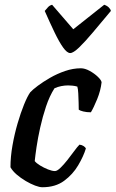

<svg xmlns="http://www.w3.org/2000/svg" viewBox="-20 -787 486 807"><path d="M158 0Q146 0 127.5 -7Q109 -14 88.5 -26Q68 -38 50.5 -53Q33 -68 24 -84Q24 -128 32.5 -176Q41 -224 54 -268.5Q67 -313 81 -347.5Q95 -382 107 -399Q117 -410 139 -426.5Q161 -443 190.5 -460Q220 -477 253.5 -488.5Q287 -500 320 -500Q337 -500 357 -489Q377 -478 391.5 -464Q406 -450 407 -441Q403 -406 388.5 -370.5Q374 -335 362 -315Q344 -315 330 -318.5Q316 -322 311 -326Q311 -335 310.5 -354.5Q310 -374 309 -394Q308 -414 305 -423Q295 -426 284.5 -427Q274 -428 266 -428Q252 -428 237 -425Q222 -422 209 -416Q188 -383 173.5 -339.5Q159 -296 149 -251Q139 -206 133.5 -168.5Q128 -131 126 -110Q133 -101 148.5 -91.5Q164 -82 181.5 -75Q199 -68 211 -68Q220 -68 234 -81.5Q248 -95 263 -114Q278 -133 291.5 -151.5Q305 -170 314 -179Q324 -178 331.5 -173Q339 -168 341 -163Q331 -130 308.5 -92Q286 -54 249.5 -27Q213 0 158 0ZM275 -564Q262 -564 245.5 -587Q229 -610 209.5 -650.5Q190 -691 168 -741Q175 -749 181.5 -756.5Q188 -764 199 -767L288 -664L418 -767Q430 -763 437.5 -755.5Q445 -748 446 -741Q405 -692 371 -651.5Q337 -611 312.5 -587.5Q288 -564 275 -564Z"/></svg>

Font: Texturina 12pt SemiBold
Style: Italic
Weight: 600
Italic angle: -11°
Version: Version 1.002